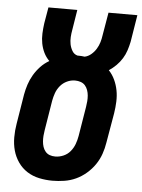

<svg xmlns="http://www.w3.org/2000/svg" viewBox="-53 -777 614 828"><g transform="rotate(5 254.0 -363.5)"><path d="M205 8Q176 8 147.5 2Q119 -4 95.5 -19Q72 -34 56 -57Q40 -80 32.5 -107Q25 -134 25 -164Q25 -194 30 -223L51 -352Q55 -374 62 -395.5Q69 -417 81 -437.5Q93 -458 109.5 -475.5Q126 -493 147 -505Q132 -520 123 -538.5Q114 -557 110 -578Q106 -599 107 -621Q108 -643 111 -665L123 -735H248L234 -648Q231 -632 230 -616Q229 -600 232 -585Q235 -570 243 -556.5Q251 -543 266 -539Q267 -539 268 -539Q269 -539 270 -539Q277 -539 283.5 -538.5Q290 -538 297 -537Q312 -540 325 -551Q338 -562 346.5 -576Q355 -590 359.5 -605Q364 -620 366 -635L383 -735H508L489 -618Q485 -599 479 -580.5Q473 -562 462.5 -545Q452 -528 437.5 -513.5Q423 -499 406 -488Q422 -471 432 -449.5Q442 -428 446.5 -404.5Q451 -381 450 -355.5Q449 -330 445 -305L423 -177Q419 -151 410.5 -126.5Q402 -102 387 -80Q372 -58 351 -40Q330 -22 306 -11Q282 0 256 4Q230 8 205 8ZM208 -97Q226 -97 243.5 -104.5Q261 -112 273 -126.5Q285 -141 291.5 -158.5Q298 -176 301 -194L322 -322Q324 -334 325 -346.5Q326 -359 325 -371Q324 -383 320 -394.5Q316 -406 308.5 -414.5Q301 -423 289.5 -427Q278 -431 265 -431Q247 -431 230 -423Q213 -415 201 -400.5Q189 -386 183 -369Q177 -352 174 -335L153 -206Q151 -194 150 -181.5Q149 -169 150 -157Q151 -145 154.5 -134Q158 -123 165.5 -114Q173 -105 184 -101Q195 -97 208 -97Z"/></g></svg>

Font: Iosevka Curly XBdObl
Style: Regular
Weight: 800
Italic angle: -9°
Monospace: yes
Designer: Belleve Invis
Foundry: Belleve Invis
Version: Version 11.1.0; ttfautohint (v1.8.3)